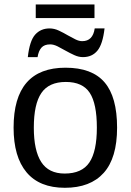

<svg xmlns="http://www.w3.org/2000/svg" viewBox="-20 -847 596 876"><path d="M514.2 -264.6Q514.2 -126 453.1 -58.1Q392.1 9.8 275.9 9.8Q160.2 9.8 101.1 -60.8Q42 -131.3 42 -264.6Q42 -538.1 278.8 -538.1Q399.9 -538.1 457 -471.4Q514.2 -404.8 514.2 -264.6ZM421.9 -264.6Q421.9 -374 389.4 -423.6Q356.9 -473.1 280.3 -473.1Q203.1 -473.1 168.7 -422.6Q134.3 -372.1 134.3 -264.6Q134.3 -160.2 168.2 -107.7Q202.1 -55.2 274.9 -55.2Q354 -55.2 387.9 -106Q421.9 -156.7 421.9 -264.6ZM358.4 -586.4Q338.9 -586.4 319.1 -595.5Q299.3 -604.5 280.3 -615.2Q260.7 -626.5 242.7 -635.5Q224.6 -644.5 209 -644.5Q182.1 -644.5 168.9 -629.4Q155.8 -614.3 151.4 -586.4H106.9Q115.2 -661.1 140.6 -689.2Q166 -717.3 206.1 -717.3Q227.5 -717.3 248.8 -707.3Q270 -697.3 290 -685.5Q308.1 -675.3 324.5 -667.2Q340.8 -659.2 355 -659.2Q403.8 -659.2 412.1 -717.3H457Q448.7 -645 424.3 -615.7Q399.9 -586.4 358.4 -586.4ZM143.1 -826.7H411.1V-764.6H143.1Z"/></svg>

Font: Arimo Nerd Font
Style: Regular
Weight: 400
Designer: Steve Matteson
Foundry: Monotype Imaging Inc.
Version: Version 1.33;Nerd Fonts 3.2.1